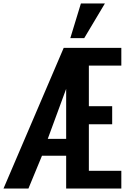

<svg xmlns="http://www.w3.org/2000/svg" viewBox="-51 -1086 744 1106"><path d="M354 -866.2 415 -1065.9H553.2L434.1 -866.2ZM-30.8 0 315.9 -810.1H647.9V-708H460.9V-474.1H595.2V-370.1H460.9V-102.1H647.9V0H330.1V-189H190.9L112.8 0ZM224.1 -286.1H330.1V-574.2Z"/></svg>

Font: Oswald Medium
Style: Regular
Weight: 500
Designer: Vernon Adams
Foundry: Vernon Adams
Version: Version 4.103